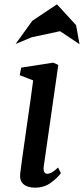

<svg xmlns="http://www.w3.org/2000/svg" viewBox="-20 -856 387 886"><path d="M181 -79Q181 -67 185.5 -60.5Q190 -54 197 -54Q208 -54 219.5 -60.5Q231 -67 248 -83L261 -57Q246 -36 215 -13Q184 10 142 10Q107 10 88.5 -6Q70 -22 73 -53Q78 -97 99 -242Q127 -436 133 -485L71 -509L78 -544L226 -567L249 -556L182 -89ZM243 -836 331 -740 347 -652 257 -712 126 -684 52 -653 129 -760Z"/></svg>

Font: Koeln Type Serif
Style: Italic
Weight: 400
Italic angle: -8°
Designer: Eben Sorkin
Foundry: Eben Sorkin
Version: Version 2.002